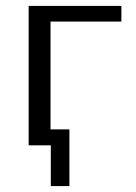

<svg xmlns="http://www.w3.org/2000/svg" viewBox="-20 -492 459 650"><path d="M77 0V-472H391V-419H151V-54H215V138H152V0Z"/></svg>

Font: Coval
Style: ExtraLight
Weight: 250
Foundry: Context Ltd
Version: Version 001.000